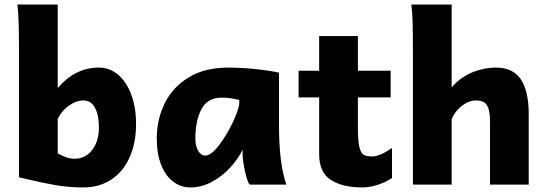

<svg xmlns="http://www.w3.org/2000/svg" viewBox="-20 -801 2372 833"><path d="M230.5 -418.9Q305.7 -507.8 409.2 -507.8Q456.1 -507.8 492.7 -476.6Q529.3 -445.3 549.8 -389.6Q570.3 -334 570.3 -263.7Q570.3 -180.7 542.2 -118.2Q514.2 -55.7 462.4 -21.7Q410.6 12.2 341.8 12.2Q279.3 12.2 221.9 2.4Q164.6 -7.3 87.4 -25.9L62.5 -31.7V-551.8Q62.5 -630.4 61.3 -688Q60.1 -745.6 55.2 -781.2H230.5ZM305.2 -112.3Q335 -112.3 358.6 -129.4Q382.3 -146.5 395.8 -177Q409.2 -207.5 409.2 -246.6Q409.2 -302.2 391.8 -333.7Q374.5 -365.2 342.8 -365.2Q310.5 -365.2 279.3 -343Q248 -320.8 230.5 -285.6V-135.3Q254.9 -122.6 270.5 -117.4Q286.1 -112.3 305.2 -112.3Z M1032.7 -130.9V-151.4Q1014.2 -112.8 979.7 -75Q945.3 -37.1 900.1 -12.5Q855 12.2 806.6 12.2Q765.1 12.2 731.9 -12.5Q698.7 -37.1 679.4 -85.2Q660.2 -133.3 660.2 -200.2Q660.2 -281.7 694.1 -351.8Q728 -421.9 797.9 -464.8Q867.7 -507.8 970.2 -507.8Q1025.4 -507.8 1085 -501.7Q1144.5 -495.6 1190.4 -485.8V-258.8Q1190.4 -91.3 1222.2 0H1063Q1052.7 -12.2 1042.7 -58.8Q1032.7 -105.5 1032.7 -130.9ZM940.9 -377.4Q880.4 -377.4 854 -327.4Q827.6 -277.3 827.6 -200.2Q827.6 -167 839.8 -146.5Q852.1 -126 870.1 -126Q896 -126 930.7 -171.4Q965.3 -216.8 991.7 -273.9Q1018.1 -331.1 1018.1 -355V-367.2Q1000 -371.6 982.2 -374.5Q964.4 -377.4 940.9 -377.4Z M1552.2 12.2Q1465.8 12.2 1415.3 -20.5Q1364.7 -53.2 1364.7 -131.8V-378.4H1275.4V-494.1H1364.7V-644.5H1532.7V-494.1H1674.8V-378.4H1532.7V-249Q1532.7 -191.4 1538.8 -164.6Q1544.9 -137.7 1557.1 -129.9Q1569.3 -122.1 1594.2 -122.1Q1610.8 -122.1 1632.1 -131.1Q1653.3 -140.1 1680.7 -158.7V-28.3Q1647 -7.3 1614 2.4Q1581.1 12.2 1552.2 12.2Z M1939.5 0H1771.5V-551.8Q1771.5 -651.4 1770.3 -702.1Q1769 -752.9 1764.2 -781.2H1939.5V-421.4Q1974.1 -463.4 2025.9 -485.6Q2077.6 -507.8 2132.8 -507.8Q2204.6 -507.8 2239.3 -457.3Q2273.9 -406.7 2273.9 -305.2V0H2106V-268.6Q2106 -306.6 2099.9 -327.6Q2093.8 -348.6 2080.6 -356.9Q2067.4 -365.2 2044.9 -365.2Q2022.9 -365.2 2001.2 -353.3Q1979.5 -341.3 1963.1 -322.3Q1946.8 -303.2 1939.5 -283.2Z"/></svg>

Font: Lesson One Extra
Style: Regular
Weight: 800
Designer: But Ko, Victor Gaultney, Annie Olsen, Julie Remington, Don Collingsworth, Eric Hays, Becca Hirsbrunner
Version: Version 1.100